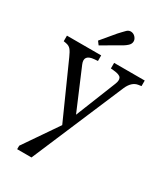

<svg xmlns="http://www.w3.org/2000/svg" viewBox="-236 -844 1041 1195"><g transform="rotate(30 284.5 -247.0)"><path d="M92 247V222L260 -23L86 -412Q73 -442 60.5 -457.5Q48 -473 24 -477L7 -480V-520H253V-480L228 -478Q154 -472 179 -412L302 -122L418 -412Q430 -442 420.5 -458Q411 -474 367 -478L346 -480V-520H566V-480L545 -477Q500 -470 475 -412L195 247ZM208 -566 190 -590 272 -688Q283 -700 292.5 -710Q302 -720 312 -730Q326 -743 343.5 -741Q361 -739 373 -725Q386 -710 384.5 -693Q383 -676 368 -663Q357 -653 345.5 -646Q334 -639 320 -631Z"/></g></svg>

Font: Hedvig Letters Serif 12pt
Style: Regular
Weight: 400
Designer: Alexander Örn & Tor Weibull
Foundry: Kanon Foundry
Version: Version 1.000; ttfautohint (v1.8.4.7-5d5b)